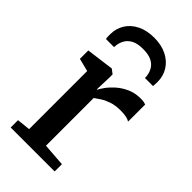

<svg xmlns="http://www.w3.org/2000/svg" viewBox="-254 -895 962 962"><g transform="rotate(45 227.0 -413.5)"><path d="M36 0V-52L107 -59.5V-471L38 -488.5V-548L183 -567H185.5L209 -549V-529L206 -441H209Q213.5 -451 227.5 -470.8Q241.5 -490.5 265 -512Q288.5 -533.5 321 -548.5Q353.5 -563.5 394 -563.5Q408 -563.5 416.8 -561.8Q425.5 -560 431 -558V-436.5Q424 -442 408 -446Q392 -450 366 -450Q329 -450 302.2 -441Q275.5 -432 257 -420Q238.5 -408 225.5 -398.5V-60.5L347.5 -51.5V0ZM227 -827Q278.5 -827 316.2 -808Q354 -789 374.5 -756.2Q395 -723.5 395 -681.5Q395 -675 394.5 -666Q394 -657 393.5 -651H336Q336.5 -654 336.2 -658.5Q336 -663 335 -668.5Q332.5 -687.5 322 -705.8Q311.5 -724 288.8 -735.8Q266 -747.5 227 -747.5Q188 -747.5 165.5 -735.5Q143 -723.5 132.5 -705.5Q122 -687.5 119 -668.5Q118.5 -663 118 -658.5Q117.5 -654 117.5 -651H60Q58.5 -657 58.2 -666Q58 -675 58 -682Q58 -723.5 78.2 -756.2Q98.5 -789 136.5 -808Q174.5 -827 227 -827Z"/></g></svg>

Font: Merriweather 20pt SemiBold
Style: Regular
Weight: 600
Version: Version 2.100